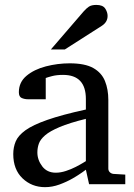

<svg xmlns="http://www.w3.org/2000/svg" viewBox="-20 -753 549 785"><path d="M492.2 0H344.2L331.1 -59.1Q331.1 -59.1 316.2 -48.3Q301.3 -37.6 276.9 -23.4Q252.4 -9.3 222.9 1.5Q193.4 12.2 164.1 12.2Q109.9 12.2 72 -23.9Q34.2 -60.1 34.2 -123Q34.2 -150.9 44.2 -174.8Q54.2 -198.7 84.2 -220.5Q114.3 -242.2 173.6 -262.9Q232.9 -283.7 331.1 -305.2V-348.1Q331.1 -446.8 237.8 -446.8Q211.9 -446.8 193.1 -441.9Q174.3 -437 167 -434.1V-347.2H94.2Q80.6 -347.2 68.8 -352.3Q57.1 -357.4 57.1 -376Q57.1 -417 88.4 -443.1Q119.6 -469.2 167.7 -481.7Q215.8 -494.1 265.1 -494.1Q327.1 -494.1 361.3 -474.9Q395.5 -455.6 409.2 -421.6Q422.9 -387.7 422.9 -344.2V-64Q422.9 -54.7 429 -48.8Q435.1 -43 443.8 -42L492.2 -39.1ZM331.1 -94.2V-267.1Q263.7 -250.5 223.9 -233.6Q184.1 -216.8 164.6 -200Q145 -183.1 138.9 -165.8Q132.8 -148.4 132.8 -129.9Q132.8 -99.1 152.6 -73Q172.4 -46.9 208 -46.9Q228 -46.9 249.5 -54Q271 -61 289.6 -70.6Q308.1 -80.1 319.6 -87.2Q331.1 -94.2 331.1 -94.2ZM419.9 -688Q419.9 -663.1 397 -647.9L245.1 -550.8H188L321.8 -706.1Q333 -718.8 343.5 -725.8Q354 -732.9 374 -732.9Q400.4 -732.9 410.2 -718Q419.9 -703.1 419.9 -688Z"/></svg>

Font: Abyssinica SIL
Style: Regular
Weight: 400
Designer: Victor Gaultney and Lorna Evans
Foundry: SIL International
Version: Version 2.100